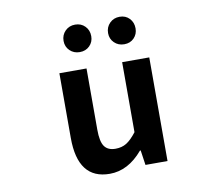

<svg xmlns="http://www.w3.org/2000/svg" viewBox="-86 -904 1172 1021"><g transform="rotate(-10 500.0 -393.5)"><path d="M426.8 13.7Q254.9 13.7 254.9 -210V-559.6H401.4V-228.5Q401.4 -165 419.9 -138.7Q438.5 -112.3 479.5 -112.3Q513.7 -112.3 539.1 -127.9Q564.5 -143.6 593.8 -181.6V-559.6H740.2V0H621.1L609.4 -80.1H605.5Q526.4 13.7 426.8 13.7ZM306.6 -724.6Q306.6 -756.8 328.1 -778.3Q349.6 -799.8 381.8 -799.8Q414.1 -799.8 435.1 -778.3Q456.1 -756.8 456.1 -724.6Q456.1 -693.4 435.1 -672.4Q414.1 -651.4 381.8 -651.4Q349.6 -651.4 328.1 -672.4Q306.6 -693.4 306.6 -724.6ZM546.9 -724.6Q546.9 -756.8 568.4 -778.3Q589.8 -799.8 622.1 -799.8Q654.3 -799.8 674.8 -778.3Q695.3 -756.8 695.3 -724.6Q695.3 -693.4 674.8 -672.4Q654.3 -651.4 622.1 -651.4Q589.8 -651.4 568.4 -672.4Q546.9 -693.4 546.9 -724.6Z"/></g></svg>

Font: GenEi Gothic M Regular
Style: Bold
Weight: 700
Designer: o_tamon (Modified); [Source Han Sans]
Ryoko NISHIZUKA  (kana & ideographs); Paul D. Hunt (Latin, Greek & Cyrillic); Wenl
Version: Version 1.1a;Original Version 1.004